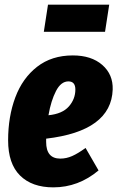

<svg xmlns="http://www.w3.org/2000/svg" viewBox="-20 -790 506 828"><path d="M466 -404Q460 -225 179 -192V-178Q179 -106 240 -106Q266 -106 291 -117Q316 -128 349 -152L405 -55Q318 18 210 18Q118 18 66.5 -33Q15 -84 15 -185Q15 -287 46 -370Q77 -453 140 -502Q203 -551 294 -551Q374 -551 421 -510Q468 -469 466 -404ZM305 -404Q305 -439 275 -439Q243 -439 221.5 -397.5Q200 -356 189 -293Q249 -299 277 -331Q305 -363 305 -404ZM433 -653H169L187 -770H451Z"/></svg>

Font: Fira Sans Extra Condensed ExtraBold
Style: Italic
Weight: 800
Width: 3
Italic angle: -8°
Designer: Carrois Corporate & Edenspiekermann AG
Foundry: Carrois Corporate GbR & Edenspiekermann AG
Version: Version 4.203